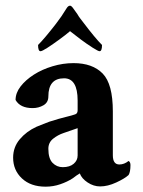

<svg xmlns="http://www.w3.org/2000/svg" viewBox="-20 -666 515 692"><path d="M144.5 6.8Q90.8 6.8 59.1 -22.9Q27.3 -52.7 27.3 -97.7Q27.3 -135.7 51.3 -164.1Q75.2 -192.4 111.3 -209Q125 -214.8 136.7 -219.2Q148.4 -223.6 158.2 -227.5Q195.3 -239.3 217.8 -244.6Q240.2 -250 251 -253.9Q259.8 -256.8 259.8 -268.6V-303.7Q259.8 -383.8 210.9 -383.8Q154.3 -383.8 154.3 -318.4Q154.3 -296.9 136.7 -286.6Q119.1 -276.4 97.7 -276.4Q52.7 -276.4 36.1 -305.7Q36.1 -331.1 54.2 -354.5Q72.3 -377.9 102.1 -397Q131.8 -416 169.4 -427.2Q207 -438.5 245.1 -438.5Q313.5 -438.5 350.1 -400.9Q386.7 -363.3 386.7 -264.6V-106.4Q386.7 -73.2 410.2 -73.2Q427.7 -73.2 443.4 -85.9Q450.2 -82 450.2 -71.3Q450.2 -45.9 443.4 -35.2Q429.7 -22.5 398.9 -8.3Q368.2 5.9 340.8 5.9Q317.4 5.9 295.9 -8.3Q274.4 -22.5 267.6 -41Q266.6 -41 256.8 -34.2Q247.1 -27.3 242.2 -23.4Q222.7 -10.7 197.3 -2Q171.9 6.8 144.5 6.8ZM206.1 -63.5Q231.4 -63.5 245.6 -75.7Q259.8 -87.9 259.8 -105.5V-204.1L209 -186.5Q188.5 -179.7 171.4 -166Q154.3 -152.3 154.3 -129.9Q154.3 -94.7 169.4 -79.1Q184.6 -63.5 206.1 -63.5ZM126 -481.4Q117.2 -481.4 117.2 -503.9Q140.6 -527.3 181.6 -580.1Q202.1 -606.4 219.7 -635.7Q225.6 -645.5 232.4 -645.5Q237.3 -645.5 244.1 -635.7L258.8 -615.2Q263.7 -606.4 269.5 -599.1Q275.4 -591.8 280.3 -585Q301.8 -556.6 318.4 -536.6Q335 -516.6 347.7 -503.9Q347.7 -481.4 338.9 -481.4Q334 -481.4 314 -494.1Q293.9 -506.8 271 -523.9Q248 -541 232.4 -553.7Q217.8 -541 194.3 -523.9Q170.9 -506.8 151.4 -494.1Q131.8 -481.4 126 -481.4Z"/></svg>

Font: Crimson Text Bold
Style: Bold
Weight: 700
Designer: Sebastian Kosch
Foundry: Sebastian Kosch
Version: Version 1.10 July 1, 2025